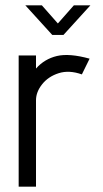

<svg xmlns="http://www.w3.org/2000/svg" viewBox="-20 -700 386 720"><path d="M50 0V-492H115V-443Q147 -479 193.5 -490Q240 -501 316 -480L287 -421Q239 -438 200 -425.5Q161 -413 138 -384Q115 -355 115 -324V0ZM176 -569 75 -680H137L197 -612L257 -680H319L218 -569Z"/></svg>

Font: Kulim Park Light
Style: Regular
Weight: 300
Designer: Noponies / Dale Sattler
Foundry: Noponies
Version: Version 1.000; ttfautohint (v1.8.3)